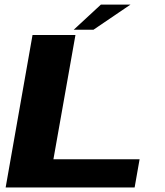

<svg xmlns="http://www.w3.org/2000/svg" viewBox="-20 -830 730 850"><path d="M5 0H576L598 -125H216.5L314 -675H124ZM306.5 -698.5H394L557.5 -809.5H426.5Z"/></svg>

Font: Anybody Expanded
Style: Bold Italic
Weight: 700
Width: 7
Italic angle: -10°
Version: Version 1.113;gftools[0.9.25]